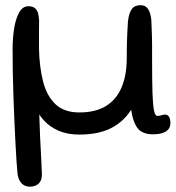

<svg xmlns="http://www.w3.org/2000/svg" viewBox="-20 -476 662 724"><path d="M92 228Q82 228 72.5 223.5Q63 219 55.8 208Q48.5 197 46 178.5Q44.5 164 42.5 135.2Q40.5 106.5 38.5 67.8Q36.5 29 34.5 -16Q32.5 -61 30.8 -109Q29 -157 28.2 -203.8Q27.5 -250.5 27.5 -292.5Q27.5 -330 33 -366.8Q38.5 -403.5 51.8 -428Q65 -452.5 87 -452.5Q104.5 -452.5 113 -444.2Q121.5 -436 124.2 -423.2Q127 -410.5 127.5 -397.5Q127.5 -388.5 127.2 -375.2Q127 -362 127 -347.2Q127 -332.5 127 -318.5Q127 -304.5 127 -293Q128.5 -223 142.5 -168.5Q156.5 -114 189.2 -83Q222 -52 279.5 -52Q340.5 -52 380 -76.5Q419.5 -101 438.8 -147.2Q458 -193.5 458 -257.5Q458 -274 458.2 -291.2Q458.5 -308.5 459 -326.2Q459.5 -344 460.5 -361.2Q461.5 -378.5 462.5 -395Q466 -427 477 -441.8Q488 -456.5 510 -456.5Q528.5 -456.5 538 -442.5Q547.5 -428.5 550.5 -402.5Q551 -390 551.5 -377.8Q552 -365.5 552.5 -353Q553 -340.5 553.2 -328Q553.5 -315.5 553.5 -302.8Q553.5 -290 553.5 -277.2Q553.5 -264.5 553.5 -251.5Q553.5 -172 555 -125.5Q556.5 -79 560.8 -59Q565 -39 573 -39Q583 -39 589.2 -41.5Q595.5 -44 603.5 -44Q608 -44 612.2 -41.2Q616.5 -38.5 619.5 -31.5Q622.5 -24.5 622.5 -12.5Q622.5 0.5 616.8 9Q611 17.5 601.2 22.2Q591.5 27 579.5 28.8Q567.5 30.5 555.5 30.5Q529.5 30.5 512 19.5Q494.5 8.5 484.2 -20.8Q474 -50 469.5 -105.5L486.5 -85.5Q463 -31.5 411.8 0Q360.5 31.5 279 31.5Q234 31.5 200.5 16.8Q167 2 145 -22.5Q123 -47 111.5 -76L127 -87Q128 -50.5 129 -18.8Q130 13 131.2 40.5Q132.5 68 133.8 90.5Q135 113 135.8 131Q136.5 149 137.2 161.5Q138 174 138 181.5Q138 205.5 125.2 216.8Q112.5 228 92 228Z"/></svg>

Font: Gluten Thin Light
Style: Regular
Weight: 300
Version: Version 1.300